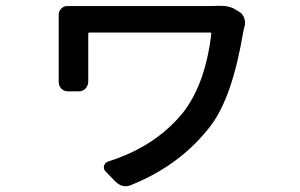

<svg xmlns="http://www.w3.org/2000/svg" viewBox="-20 -564 1040 666"><path d="M734.4 -543.9Q740.2 -543.9 745.1 -543.9Q777.3 -543.9 797.9 -530.3L810.5 -522.5Q823.2 -514.6 827.1 -501Q830.1 -493.2 830.1 -485.4Q830.1 -478.5 828.1 -471.7Q825.2 -461.9 824.2 -456.1Q786.1 -226.6 710.9 -127.9Q607.4 7.8 436.5 77.1Q425.8 82 416 82Q396.5 82 379.9 65.4L346.7 31.2Q337.9 22.5 340.8 11.2Q343.8 0 355.5 -3.9Q519.5 -55.7 615.2 -173.8Q692.4 -273.4 712.9 -446.3Q712.9 -451.2 709 -451.2H290Q286.1 -451.2 286.1 -446.3V-309.6Q286.1 -293.9 286.1 -281.2Q286.1 -267.6 276.9 -257.3Q267.6 -247.1 252.9 -247.1H215.8Q202.1 -247.1 192.4 -256.8Q183.6 -266.6 183.6 -280.3V-309.6V-482.4Q183.6 -496.1 183.6 -510.7Q182.6 -524.4 192.4 -534.2Q202.1 -543.9 215.8 -543Q234.4 -543 276.4 -543H705.1Q724.6 -543 734.4 -543.9Z"/></svg>

Font: Gen Jyuu Gothic L Monospace Medium
Style: Regular
Weight: 500
Designer: [Source Han Sans]
Ryoko NISHIZUKA  (kana & ideographs); Paul D. Hunt (Latin, Greek & Cyrillic); Wenlong ZHANG  (bopomofo
Version: Version 1.002.20150607